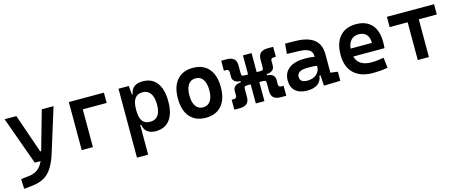

<svg xmlns="http://www.w3.org/2000/svg" viewBox="-43 -1145 4774 1998"><g transform="rotate(-15 2344.0 -146.0)"><path d="M31.7 234.4 26.9 128.4 112.8 118.7Q169.9 111.8 207.5 84.7Q245.1 57.6 271 0H208.5L22 -517.6H148.9L293.5 -98.6H303.7L422.4 -517.6H549.3L402.3 -45.9Q373 46.9 335.7 103.8Q298.3 160.6 247.1 188.7Q195.8 216.8 124.5 224.6Z M713.9 0V-517.6H1091.8V-406.7H834.5V0Z M1249 224.6V-517.6H1359.9L1368.2 -423.8H1376.5Q1393.1 -527.3 1510.7 -527.3Q1609.9 -527.3 1662.8 -457.5Q1715.8 -387.7 1715.8 -256.3Q1715.8 -127 1662.8 -58.6Q1609.9 9.8 1511.2 9.8Q1455.1 9.8 1420.9 -16.8Q1386.7 -43.5 1379.9 -93.8H1369.6V224.6ZM1369.6 -251.5Q1369.6 -174.3 1395.8 -137.2Q1421.9 -100.1 1480 -100.1Q1593.8 -100.1 1593.8 -256.3Q1593.8 -334.5 1564.5 -376Q1535.2 -417.5 1480 -417.5Q1369.6 -417.5 1369.6 -265.6Z M2050.8 9.8Q1940.4 9.8 1879.9 -60.5Q1819.3 -130.9 1819.3 -258.8Q1819.3 -387.2 1879.9 -457.3Q1940.4 -527.3 2050.8 -527.3Q2161.1 -527.3 2221.7 -457.3Q2282.2 -387.2 2282.2 -258.8Q2282.2 -130.9 2221.7 -60.5Q2161.1 9.8 2050.8 9.8ZM2050.8 -102.5Q2102.1 -102.5 2130.1 -143.3Q2158.2 -184.1 2158.2 -258.8Q2158.2 -334 2130.1 -374.5Q2102.1 -415 2050.8 -415Q1999.5 -415 1971.4 -374.5Q1943.4 -334 1943.4 -258.8Q1943.4 -184.1 1971.4 -143.3Q1999.5 -102.5 2050.8 -102.5Z M2356.9 4.9V-102.5H2382.8Q2394 -102.5 2402.8 -109.4Q2411.6 -116.2 2411.6 -131.3V-182.1Q2411.6 -213.9 2432.1 -231.2Q2452.6 -248.5 2482.4 -251L2495.6 -252V-265.6L2482.4 -266.6Q2452.6 -269 2432.1 -286.6Q2411.6 -304.2 2411.6 -335.4V-386.2Q2411.6 -401.9 2402.8 -408.4Q2394 -415 2382.8 -415H2356.9V-522.5H2416.5Q2465.8 -522.5 2491.9 -500.2Q2518.1 -478 2518.1 -428.7V-356.9Q2518.1 -356.4 2518.1 -355.5Q2518.1 -329.6 2522.5 -321Q2526.9 -312.5 2552.7 -312.5H2589.8V-517.6H2682.6V-312.5H2720.7Q2746.6 -312.5 2751 -321Q2755.4 -329.6 2755.4 -355.5Q2755.4 -356.4 2755.4 -356.9V-428.7Q2755.4 -478 2781.5 -500.2Q2807.6 -522.5 2856.9 -522.5H2916.5V-415H2890.6Q2879.9 -415 2870.8 -408.4Q2861.8 -401.9 2861.8 -386.2V-335.4Q2861.8 -304.2 2841.3 -286.6Q2820.8 -269 2791 -266.6L2777.8 -265.6V-252L2791 -251Q2820.8 -248.5 2841.3 -231.2Q2861.8 -213.9 2861.8 -182.1V-131.3Q2861.8 -116.2 2870.8 -109.4Q2879.9 -102.5 2890.6 -102.5H2916.5V4.9H2856.9Q2807.6 4.9 2781.5 -17.3Q2755.4 -39.6 2755.4 -88.9V-161.1Q2755.4 -161.6 2755.4 -162.6Q2755.4 -188.5 2751 -197Q2746.6 -205.6 2720.7 -205.6H2682.6V0H2589.8V-205.6H2552.7Q2526.9 -205.6 2522.5 -197Q2518.1 -188.5 2518.1 -162.6Q2518.1 -161.6 2518.1 -161.1V-88.9Q2518.1 -39.6 2491.9 -17.3Q2465.8 4.9 2416.5 4.9Z M3322.3 4.9 3315.4 -109.4H3304.2Q3297.9 -49.8 3255.6 -20Q3213.4 9.8 3144 9.8Q3062 9.8 3016.8 -30Q2971.7 -69.8 2971.7 -143.6Q2971.7 -228.5 3032.2 -273.9Q3092.8 -319.3 3203.6 -319.3Q3262.7 -319.3 3306.2 -310.1V-320.3Q3306.2 -365.7 3270.5 -387Q3234.9 -408.2 3164.1 -410.2L3035.2 -413.6L3044.9 -522.5L3154.3 -521Q3290 -519 3356 -465.6Q3421.9 -412.1 3421.9 -309.6V-108.4L3500 -97.7V0ZM3306.2 -212.9Q3279.8 -217.8 3256.1 -218.5Q3232.4 -219.2 3206.5 -219.2Q3091.3 -219.2 3091.3 -151.4Q3091.3 -90.3 3170.4 -90.3Q3215.8 -90.3 3245.8 -106.7Q3275.9 -123 3291 -148.2Q3306.2 -173.3 3306.2 -200.2Z M3851.1 9.8Q3717.3 9.8 3644.8 -59.8Q3572.3 -129.4 3572.3 -259.8Q3572.3 -386.7 3634 -457Q3695.8 -527.3 3808.1 -527.3Q3916.5 -527.3 3975.8 -462.9Q4035.2 -398.4 4035.2 -275.9Q4035.2 -240.7 4032.2 -209H3695.3Q3724.6 -101.6 3862.8 -101.6Q3897 -101.6 3929.9 -105.2Q3962.9 -108.9 3997.1 -115.2L4009.8 -3.9Q3961.4 4.9 3921.6 7.3Q3881.8 9.8 3851.1 9.8ZM3689.9 -295.9H3919.9Q3919.9 -355.5 3890.6 -387Q3861.3 -418.5 3809.1 -418.5Q3758.3 -418.5 3727.5 -386.7Q3696.8 -355 3689.9 -295.9Z M4334.5 0V-406.7H4140.6V-517.6H4648.4V-406.7H4454.6V0Z"/></g></svg>

Font: CaskaydiaCove NF SemiBold
Style: Regular
Weight: 600
Designer: Aaron Bell
Foundry: Saja Typeworks
Version: Version 2111.001; VTT 6.35;Nerd Fonts 3.2.1